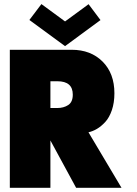

<svg xmlns="http://www.w3.org/2000/svg" viewBox="-20 -898 657 918"><path d="M120.5 -802.5 178 -878.5 291 -795.5 403.5 -878 460.5 -802 291 -677.5ZM27 -660H323Q414 -660 470.5 -603.5Q527 -547 527 -452Q527 -407 514.8 -371.2Q502.5 -335.5 483 -314.5Q463.5 -293.5 443.5 -281.8Q423.5 -270 403 -265.5L561 0H344L221 -226.5V0H27ZM221 -381.5H253Q284.5 -381.5 306.2 -395.8Q328 -410 328 -445.5Q328 -509.5 254.5 -509.5H221Z"/></svg>

Font: League Spartan Black
Style: Regular
Weight: 900
Foundry: The League of Moveable Type
Version: Version 2.002